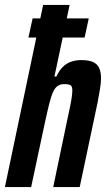

<svg xmlns="http://www.w3.org/2000/svg" viewBox="-30 -763 432 783"><path d="M86 -610 103 -688H332L315 -610ZM-10 0 146 -743H254L192 -451H200Q212 -477 227.5 -491.5Q243 -506 262 -512Q281 -518 301 -518Q331 -518 348.5 -510.5Q366 -503 374 -486.5Q382 -470 382 -443Q382 -427 378 -401.5Q374 -376 368 -345L295 0H187L247 -287Q257 -331 261 -356Q265 -381 265 -393Q265 -411 257.5 -415.5Q250 -420 232 -420Q217 -420 206 -413Q195 -406 187 -389Q179 -372 171.5 -342.5Q164 -313 154 -267L97 0Z"/></svg>

Font: Saira ExtraCondensed
Style: Bold Italic
Weight: 700
Width: 2
Italic angle: -12°
Designer: Hector Gatti with collaboration of the Omnibus-Type team
Foundry: Omnibus-Type
Version: Version 1.101